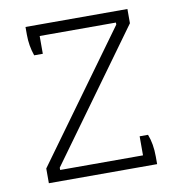

<svg xmlns="http://www.w3.org/2000/svg" viewBox="-72 -678 688 744"><g transform="rotate(-10 272.0 -306.0)"><path d="M61 -58 425 -560V-568H125V-498H91Q77 -538 77 -581V-612H478V-556L113 -52V-43H439V-118H472Q487 -80 487 -30V0H61Z"/></g></svg>

Font: Athiti Light
Style: Regular
Weight: 300
Designer: CadsonDemak Team
Foundry: CadsonDemak
Version: Version 1.032